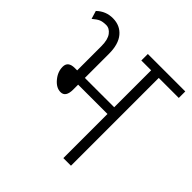

<svg xmlns="http://www.w3.org/2000/svg" viewBox="-171 -761 897 897"><g transform="rotate(45 277.0 -313.0)"><path d="M375 0V-291.5H181.2V-258.8Q181.2 -208.5 147.5 -208.5Q119.1 -208.5 95 -237.3Q70.8 -266.1 70.8 -299.3Q70.8 -335.4 115.2 -335.4H130.9V-495.6Q130.9 -538.6 114.7 -560.1Q98.6 -581.5 76.4 -581.3Q54.2 -581.1 41 -575.4Q27.8 -569.8 8.3 -553.2L-3.9 -593.3Q30.3 -626.5 77.6 -626Q125 -625.5 153.1 -592Q181.2 -558.6 181.2 -495.1V-335.9H375V-580.1H310.1V-623H557.6V-580.1H425.3V0Z"/></g></svg>

Font: Yantramanav Light
Style: Regular
Weight: 300
Version: Version 1.001;PS 1.0;hotconv 1.0.72;makeotf.lib2.5.5900; ttf